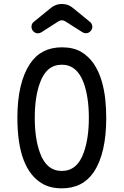

<svg xmlns="http://www.w3.org/2000/svg" viewBox="-20 -960 640 994"><path d="M300 -75Q380 -75 413.5 -170Q440 -244 440 -350Q440 -456.5 413.5 -530.5Q378.5 -625 300 -625Q220.5 -625 187 -531.5Q160 -459 160 -350Q160 -241.5 187 -168.5Q220.5 -75 300 -75ZM300 15Q241.5 15 200.5 -8.5Q70 -83 70 -350Q70 -531.5 135.5 -630Q192 -715 300.5 -715Q359.5 -715 399.5 -692Q438.5 -669 465.5 -630Q491 -591.5 505.5 -544Q519.5 -497 525 -446Q527.5 -421 528.8 -397Q530 -373 530 -350Q530 -166.5 466 -70Q409 15 300 15ZM176.5 -787.5Q161.5 -787.5 151.5 -799Q143 -809 143 -821.5Q143 -837.5 155 -847L243.5 -919Q268.5 -939.5 300.5 -939.5Q333 -939.5 358 -918.5L446 -846.5Q458 -836 458 -821Q458 -809.5 449.5 -799.5Q439.5 -788 424.5 -788Q415 -788 407 -793L318 -849.5Q309.5 -855 300.5 -855Q291 -855 282.5 -849.5L194.5 -793Q186 -787.5 176.5 -787.5Z"/></svg>

Font: Maple Mono SC NF
Style: Regular
Weight: 400
Designer: subframe7536
Version: Version 4.2; ttfautohint (v1.8.4.7-5d5b-dirty);Nerd Fonts 6.